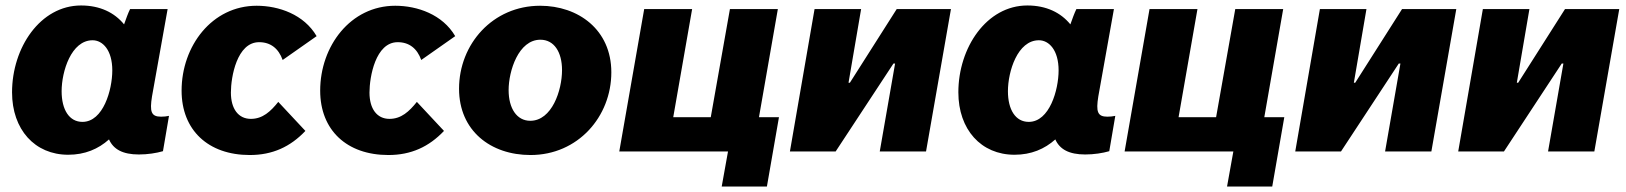

<svg xmlns="http://www.w3.org/2000/svg" viewBox="-20 -553 5935 701"><path d="M487 11C519 11 551 6 575 -1L597 -130C588 -128 578 -127 568 -127C532 -127 526 -145 535 -201L592 -520H455C448 -506 440 -484 433 -464C398 -507 345 -533 276 -533C127 -533 24 -379 24 -216C24 -80 107 12 229 12C290 12 339 -9 378 -44C394 -8 428 11 487 11ZM318 -406C355 -406 390 -370 390 -296C390 -225 357 -108 281 -108C233 -108 205 -152 205 -220C205 -292 240 -406 318 -406Z M892 13C975 13 1040 -17 1095 -75L996 -181C968 -146 939 -119 896 -119C850 -119 823 -156 823 -215C823 -272 845 -399 926 -399C968 -399 997 -376 1012 -334L1136 -421C1090 -500 998 -532 917 -532C754 -532 643 -385 643 -222C643 -78 740 13 892 13Z M1398 13C1481 13 1546 -17 1601 -75L1502 -181C1474 -146 1445 -119 1402 -119C1356 -119 1329 -156 1329 -215C1329 -272 1351 -399 1432 -399C1474 -399 1503 -376 1518 -334L1642 -421C1596 -500 1504 -532 1423 -532C1260 -532 1149 -385 1149 -222C1149 -78 1246 13 1398 13Z M1917 13C2090 13 2212 -127 2212 -289C2212 -445 2091 -532 1952 -532C1779 -532 1656 -392 1656 -229C1656 -76 1771 13 1917 13ZM1916 -112C1867 -112 1837 -157 1837 -224C1837 -294 1873 -408 1953 -408C2003 -408 2032 -363 2032 -297C2032 -223 1995 -112 1916 -112Z M2824 -125H2751L2820 -520H2645L2575 -125H2438L2507 -520H2332L2241 0H2638L2615 128H2780Z M2864 0H3031L3242 -321H3248L3192 0H3361L3452 -520H3254L3083 -251H3078L3124 -520H2954Z M3942 11C3974 11 4006 6 4030 -1L4052 -130C4043 -128 4033 -127 4023 -127C3987 -127 3981 -145 3990 -201L4047 -520H3910C3903 -506 3895 -484 3888 -464C3853 -507 3800 -533 3731 -533C3582 -533 3479 -379 3479 -216C3479 -80 3562 12 3684 12C3745 12 3794 -9 3833 -44C3849 -8 3883 11 3942 11ZM3773 -406C3810 -406 3845 -370 3845 -296C3845 -225 3812 -108 3736 -108C3688 -108 3660 -152 3660 -220C3660 -292 3695 -406 3773 -406Z M4669 -125H4596L4665 -520H4490L4420 -125H4283L4352 -520H4177L4086 0H4483L4460 128H4625Z M4709 0H4876L5087 -321H5093L5037 0H5206L5297 -520H5099L4928 -251H4923L4969 -520H4799Z M5304 0H5471L5682 -321H5688L5632 0H5801L5892 -520H5694L5523 -251H5518L5564 -520H5394Z"/></svg>

Font: Fixel Text 20240404 ExtraBold
Style: Italic
Weight: 800
Width: 4
Italic angle: -10°
Designer: AlfaBravo + MacPaw
Foundry: Kyrylo Tkachov, Marchela Mozhyna, Serhii Makarenko, Maria Weinstein, Zakhar Kryvoshyya
Version: Version 1.211;Glyphs 3.2 (3225)